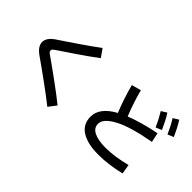

<svg xmlns="http://www.w3.org/2000/svg" viewBox="-66 -1446 2132 2132"><g transform="rotate(45 1000.0 -380.5)"><path d="M773 -4 703 87Q658 51 601.5 8.5Q545 -34 483.5 -79Q422 -124 359.5 -168.5Q297 -213 240 -253Q153 -314 153 -381Q153 -450 243 -510Q290 -541 345.5 -578.5Q401 -616 459.5 -656Q518 -696 573.5 -735Q629 -774 675 -809L741 -715Q695 -680 639.5 -640.5Q584 -601 526 -561.5Q468 -522 414 -486Q360 -450 316 -420Q299 -408 292.5 -400Q286 -392 286 -381Q286 -371 291.5 -362.5Q297 -354 315 -342Q369 -304 430 -260.5Q491 -217 552.5 -172Q614 -127 671 -84Q728 -41 773 -4Z M1864 -639Q1841 -690 1820 -730.5Q1799 -771 1775 -808L1840 -848Q1868 -804 1891 -758.5Q1914 -713 1934 -669ZM1716 -601Q1693 -652 1671.5 -692.5Q1650 -733 1627 -770L1691 -810Q1720 -766 1742.5 -720.5Q1765 -675 1785 -631ZM1798 -94 1817 19Q1733 40 1645 51.5Q1557 63 1479 63Q1309 63 1214 3Q1119 -57 1119 -175Q1119 -317 1305 -419Q1273 -497 1246 -579Q1219 -661 1196 -747L1307 -778Q1329 -696 1354.5 -618.5Q1380 -541 1410 -468Q1555 -526 1776 -571L1800 -459Q1510 -407 1372 -332.5Q1234 -258 1234 -179Q1234 -112 1300.5 -80Q1367 -48 1480 -48Q1553 -48 1636.5 -60.5Q1720 -73 1798 -94Z"/></g></svg>

Font: Murecho Medium
Style: Regular
Weight: 500
Designer: Neil Summerour
Foundry: Positype
Version: Version 1.010; ttfautohint (v1.8.3)